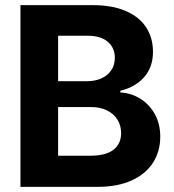

<svg xmlns="http://www.w3.org/2000/svg" viewBox="-20 -727 677 747"><path d="M59.6 -707H340.8Q417 -707 469.7 -684.1Q522.5 -661.1 548.8 -620.4Q575.2 -579.6 575.2 -525.4Q575.2 -465.3 540.3 -426.3Q505.4 -387.2 448.2 -374V-367.2Q489.3 -365.2 524.7 -343.8Q560.1 -322.3 581.8 -283.9Q603.5 -245.6 603.5 -195.3Q603.5 -138.2 575.4 -94.2Q547.4 -50.3 492.4 -25.1Q437.5 0 359.4 0H59.6ZM451.2 -209Q451.2 -238.8 436.8 -261.7Q422.4 -284.7 396 -297.6Q369.6 -310.5 334 -310.5H206.1V-121.1H330.1Q391.6 -121.1 421.4 -144.3Q451.2 -167.5 451.2 -209ZM426.8 -502Q426.8 -541 399.2 -564.5Q371.6 -587.9 322.3 -587.9H206.1V-411.1H319.3Q350.1 -411.1 374.5 -422.1Q398.9 -433.1 412.8 -453.6Q426.8 -474.1 426.8 -502Z"/></svg>

Font: Pretendard JP
Style: Bold
Weight: 700
Designer: Base glyphs from Inter by Rasmus Andersson; Hangeul glyphs from Noto Sans CJK(Source Han Sans) by Jang Soo-young and Kan
Foundry: Kil Hyung-jin
Version: Version 1.309